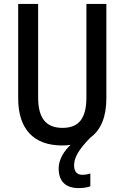

<svg xmlns="http://www.w3.org/2000/svg" viewBox="-20 -827 637 982"><path d="M359 19C359 -17 377 -57 442 -123C497 -163 524 -231 524 -324V-807H422V-330C422 -221 383 -173 300 -173C218 -173 175 -219 175 -329V-807H73V-324C73 -167 152 -83 298 -83C313 -83 327 -84 341 -86C308 -55 280 -12 280 34C280 98 313 135 382 135C404 135 425 132 442 126V60C433 64 417 67 401 67C375 67 359 52 359 19Z"/></svg>

Font: Noto Sans Kannada UI Condensed Medium
Style: Regular
Weight: 500
Width: 3
Designer: Jelle Bosma - Monotype Design Team
Foundry: Monotype Imaging Inc.
Version: Version 2.005